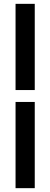

<svg xmlns="http://www.w3.org/2000/svg" viewBox="-20 -860 263 1000"><path d="M161 -391H61V-840H161ZM161 120H61V-329H161Z"/></svg>

Font: Tanohe Sans Medium
Style: Regular
Weight: 500
Designer: Village Type and Design LLC
Foundry: Cooper Hewitt Smithsonian Design Museum
Version: Version 1.00;September 29, 2021;FontCreator 13.0.0.2655 64-b